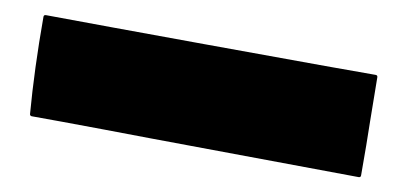

<svg xmlns="http://www.w3.org/2000/svg" viewBox="-35 -466 772 365"><g transform="rotate(10 351.0 -283.0)"><path d="M671 -376Q671 -366 672 -292Q673 -250 673 -187Q673 -183 669 -183Q577 -184 408.5 -185.5Q240 -187 177 -188Q84 -189 37 -189Q34 -189 33 -192Q26 -279 26 -379Q26 -383 30 -383Q136 -382 335 -381Q534 -380 570 -380Q603 -380 667 -380Q671 -380 671 -376Z"/></g></svg>

Font: Cubao Free Wide
Style: Wide
Weight: 400
Designer: Aaron Amar
Version: Version 001.001